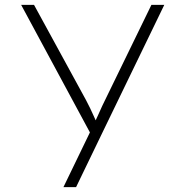

<svg xmlns="http://www.w3.org/2000/svg" viewBox="-20 -540 763 790"><path d="M241 230 360 -16 370 42 67 -520H120L334 -128Q352 -94 365.5 -63Q379 -32 391 -6L362 -23Q374 -44 382.5 -64Q391 -84 401 -105L603 -520H656L407 -6L293 230Z"/></svg>

Font: Lexend Giga ExtraLight
Style: Regular
Weight: 250
Version: Version 1.007